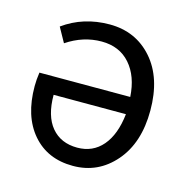

<svg xmlns="http://www.w3.org/2000/svg" viewBox="-82 -578 660 670"><g transform="rotate(15 248.0 -243.0)"><path d="M237.8 12.2Q145.5 12.2 91.3 -50.8Q37.1 -113.8 37.1 -222.2Q37.1 -245.6 41 -272H369.1Q364.7 -345.7 326.4 -389.4Q288.1 -433.1 223.1 -433.1Q156.7 -433.1 97.2 -393.1L67.9 -445.8Q140.1 -498 234.9 -498Q329.6 -498 389.4 -429.9Q449.2 -361.8 449.2 -244.1Q449.2 -127.4 388.9 -57.6Q328.6 12.2 237.8 12.2ZM235.8 -53.2Q292 -53.2 326.9 -94Q361.8 -134.8 370.1 -210H108.9Q108.9 -133.8 142.6 -93.5Q176.3 -53.2 235.8 -53.2Z"/></g></svg>

Font: Source Sans Pro
Style: Regular
Weight: 400
Designer: Paul D. Hunt
Foundry: Adobe Systems Incorporated
Version: Version 3.006;hotconv 1.0.111;makeotfexe 2.5.65597